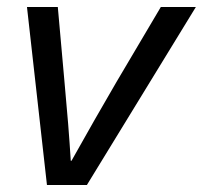

<svg xmlns="http://www.w3.org/2000/svg" viewBox="-20 -528 579 548"><path d="M114 0 57 -508H145L164 -295Q176 -167 182 -69H184Q250 -187 313 -295L439 -508H539L228 0Z"/></svg>

Font: CST
Style: Italic
Weight: 400
Italic angle: -14°
Version: Version 1.00